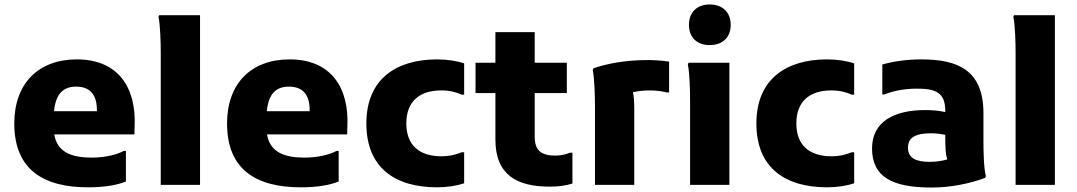

<svg xmlns="http://www.w3.org/2000/svg" viewBox="-20 -828 4822 860"><path d="M324 -562C153 -562 44 -455 44 -275C44 -67 176 11 374 11C450 11 504 1 544 -15V-152H534C506 -136 452 -122 390 -122C300 -122 236 -147 223 -226H582L583 -262C591 -434 511 -562 324 -562ZM414 -330H222C230 -412 267 -440 321 -440C385 -440 414 -402 414 -335Z M700 -594V0H876V-760H693L690 -752C698 -716 700 -634 700 -594Z M1277 -562C1106 -562 997 -455 997 -275C997 -67 1129 11 1327 11C1403 11 1457 1 1497 -15V-152H1487C1459 -136 1405 -122 1343 -122C1253 -122 1189 -147 1176 -226H1535L1536 -262C1544 -434 1464 -562 1277 -562ZM1367 -330H1175C1183 -412 1220 -440 1274 -440C1338 -440 1367 -402 1367 -335Z M1621 -275C1621 -76 1750 11 1938 11C1983 11 2027 4 2059 -7V-146H2048C2026 -137 1997 -128 1957 -128C1857 -128 1800 -179 1800 -275C1800 -372 1857 -423 1957 -423C1997 -423 2026 -414 2048 -404H2059V-544C2027 -555 1983 -562 1938 -562C1755 -562 1621 -474 1621 -275Z M2533 -144C2516 -137 2492 -131 2468 -131C2404 -131 2375 -154 2375 -216V-411H2519V-547H2375V-684H2199V-547H2110V-411H2199V-203C2199 -44 2296 8 2442 8C2485 8 2515 3 2544 -6V-144Z M2882 -559C2777 -559 2696 -542 2638 -522L2635 -514C2643 -478 2645 -392 2645 -352V0H2821V-340C2821 -372 2819 -397 2815 -415C2837 -420 2863 -423 2891 -423C2916 -423 2944 -420 2966 -414H2977V-552C2937 -558 2902 -559 2882 -559Z M3159 -626C3214 -626 3253 -658 3253 -717C3253 -775 3214 -808 3159 -808C3104 -808 3066 -775 3066 -717C3066 -658 3104 -626 3159 -626ZM3071 -380V0H3247V-547H3064L3061 -539C3069 -503 3071 -420 3071 -380Z M3368 -275C3368 -76 3497 11 3685 11C3730 11 3774 4 3806 -7V-146H3795C3773 -137 3744 -128 3704 -128C3604 -128 3547 -179 3547 -275C3547 -372 3604 -423 3704 -423C3744 -423 3773 -414 3795 -404H3806V-544C3774 -555 3730 -562 3685 -562C3502 -562 3368 -474 3368 -275Z M4385 -200V-321C4385 -514 4270 -562 4107 -562C4041 -562 3980 -553 3932 -539V-405H3942C3974 -419 4029 -431 4086 -431C4171 -431 4214 -414 4214 -331V-326C4187 -332 4158 -335 4124 -335C3986 -335 3886 -284 3886 -163C3886 -36 3976 12 4152 12C4237 12 4322 -5 4392 -31L4396 -39C4386 -75 4385 -157 4385 -200ZM4145 -103C4082 -103 4047 -120 4047 -166C4047 -212 4080 -231 4151 -231C4172 -231 4195 -228 4214 -224C4214 -165 4215 -140 4223 -114C4200 -107 4171 -103 4145 -103Z M4529 -594V0H4705V-760H4522L4519 -752C4527 -716 4529 -634 4529 -594Z"/></svg>

Font: Kufam Arabic Latin Roman Bold
Style: Regular
Weight: 700
Designer: Wael Morcos & Artur Schmal
Version: Version 1.200;PS 001.200;hotconv 1.0.88;makeotf.lib2.5.64775